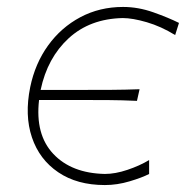

<svg xmlns="http://www.w3.org/2000/svg" viewBox="-20 -524 546 553"><path d="M282 9Q202 9 147.8 -27.8Q93.5 -64.5 72 -128.2Q50.5 -192 67 -273Q81 -341 118.5 -393Q156 -445 211.5 -474.5Q267 -504 334.5 -504Q378 -504 421.8 -488.5Q465.5 -473 495.5 -458L484.5 -423Q444 -448 402.8 -460Q361.5 -472 333.5 -472Q239 -470 177.8 -413.8Q116.5 -357.5 97 -265H195.5Q255 -265 298.2 -265.2Q341.5 -265.5 382 -267L374.5 -233.5Q332 -235.5 289.5 -235.8Q247 -236 189 -236H92.5Q81 -136.5 133.5 -80.8Q186 -25 282 -23Q312 -23 347 -34.8Q382 -46.5 409.5 -63V-23Q389.5 -12.5 353.5 -1.8Q317.5 9 282 9Z"/></svg>

Font: Commissioner Flair Thin
Style: Italic
Weight: 100
Italic angle: -12°
Designer: Kostas Bartsokas
Foundry: Kostas Bartsokas
Version: Version 1.000; ttfautohint (v1.8.3)